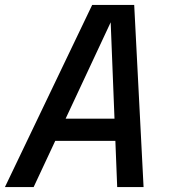

<svg xmlns="http://www.w3.org/2000/svg" viewBox="-41 -759 694 779"><path d="M-21 0 333 -739H503.5L541.5 0H434.5L408 -670.5H409L95.5 0ZM134 -187.5 151.5 -277.5H488L470 -187.5Z"/></svg>

Font: Epilogue Medium
Style: Italic
Weight: 500
Italic angle: -12°
Designer: Tyler Finck
Foundry: Etcetera Type Co
Version: Version 2.112